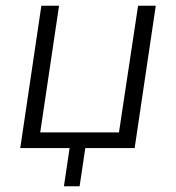

<svg xmlns="http://www.w3.org/2000/svg" viewBox="-20 -519 616 673"><path d="M204 134 224 0H51L125 -499H187L121 -55H397L464 -499H526L452 0H279L259 134Z"/></svg>

Font: Nunitoga
Style: Light Italic
Weight: 300
Italic angle: -9°
Designer: Vernon Adams
Foundry: Vernon Adams
Version: Version 1.0